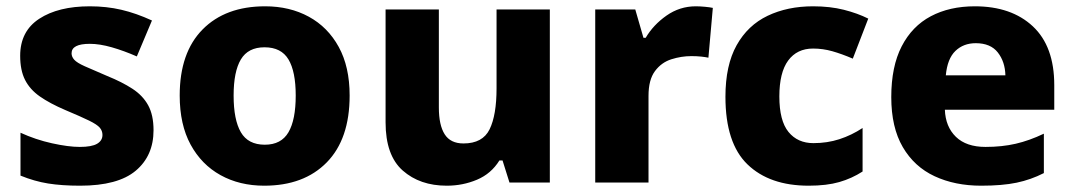

<svg xmlns="http://www.w3.org/2000/svg" viewBox="-20 -579 3406 609"><path d="M467 -166Q467 -85 410.5 -37.5Q354 10 234 10Q176 10 132.5 3Q89 -4 45 -22V-158Q93 -136 145 -124.5Q197 -113 233 -113Q271 -113 288 -123Q305 -133 305 -151Q305 -164 296.5 -174Q288 -184 262.5 -196.5Q237 -209 187 -230Q138 -251 106.5 -273Q75 -295 59.5 -325.5Q44 -356 44 -402Q44 -480 104.5 -519.5Q165 -559 265 -559Q318 -559 365 -548Q412 -537 462 -514L414 -400Q373 -418 334.5 -429Q296 -440 265 -440Q207 -440 207 -410Q207 -399 215.5 -389.5Q224 -380 248.5 -369Q273 -358 320 -338Q367 -319 400 -297.5Q433 -276 450 -245Q467 -214 467 -166Z M1089 -276Q1089 -138 1016.5 -64Q944 10 818 10Q740 10 679.5 -23.5Q619 -57 584.5 -120.5Q550 -184 550 -276Q550 -412 622.5 -485.5Q695 -559 821 -559Q899 -559 959.5 -526Q1020 -493 1054.5 -430Q1089 -367 1089 -276ZM721 -276Q721 -199 744 -159.5Q767 -120 820 -120Q872 -120 895 -159.5Q918 -199 918 -276Q918 -352 895 -390.5Q872 -429 819 -429Q767 -429 744 -390.5Q721 -352 721 -276Z M1724 -549V0H1596L1574 -70H1564Q1538 -28 1493 -9Q1448 10 1397 10Q1312 10 1257.5 -38Q1203 -86 1203 -191V-549H1372V-238Q1372 -182 1390.5 -153Q1409 -124 1450 -124Q1511 -124 1533 -169Q1555 -214 1555 -299V-549Z M2187 -559Q2200 -559 2216 -557.5Q2232 -556 2241 -554L2227 -396Q2218 -398 2204 -399.5Q2190 -401 2173 -401Q2141 -401 2109.5 -391Q2078 -381 2057.5 -353.5Q2037 -326 2037 -275V0H1868V-549H1995L2021 -459H2028Q2052 -500 2094 -529.5Q2136 -559 2187 -559Z M2545 10Q2421 10 2351 -57.5Q2281 -125 2281 -272Q2281 -372 2316.5 -435.5Q2352 -499 2415 -529Q2478 -559 2559 -559Q2613 -559 2656.5 -548Q2700 -537 2734 -520L2685 -393Q2650 -408 2620 -416.5Q2590 -425 2559 -425Q2508 -425 2480 -387Q2452 -349 2452 -273Q2452 -196 2481 -160.5Q2510 -125 2560 -125Q2604 -125 2642.5 -137.5Q2681 -150 2716 -173V-35Q2682 -13 2642 -1.5Q2602 10 2545 10Z M3072 -559Q3188 -559 3256 -495.5Q3324 -432 3324 -309V-231H2977Q2979 -177 3012 -145Q3045 -113 3106 -113Q3158 -113 3201.5 -123Q3245 -133 3291 -155V-30Q3250 -9 3204.5 0.5Q3159 10 3092 10Q3009 10 2944.5 -20Q2880 -50 2843.5 -112.5Q2807 -175 2807 -271Q2807 -368 2840 -432Q2873 -496 2932.5 -527.5Q2992 -559 3072 -559ZM3075 -442Q3036 -442 3010.5 -417.5Q2985 -393 2980 -340H3169Q3168 -383 3145 -412.5Q3122 -442 3075 -442Z"/></svg>

Font: Noto Sans Kannada ExtraBold
Style: Regular
Weight: 800
Designer: Jelle Bosma - Monotype Design Team
Foundry: Monotype Imaging Inc.
Version: Version 2.005; ttfautohint (v1.8.4.7-5d5b)